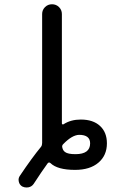

<svg xmlns="http://www.w3.org/2000/svg" viewBox="-20 -793 540 883"><path d="M271.5 -130.9Q263.7 -124 266.6 -114.3Q269.5 -100.6 279.3 -93.8Q292 -84 327.1 -84Q394.5 -84 394.5 -133.8Q394.5 -172.9 343.8 -172.9Q311.5 -171.9 271.5 -130.9ZM168.9 -118.2Q173.8 -125 173.8 -135.7V-141.6V-728.5Q173.8 -747.1 187 -760.3Q200.2 -773.4 219.2 -773.4Q238.3 -773.4 251.5 -760.3Q264.6 -747.1 264.6 -728.5V-225.6Q264.6 -222.7 267.1 -221.2Q269.5 -219.7 272.5 -221.7Q305.7 -243.2 351.6 -243.2Q408.2 -243.2 439.9 -213.9Q471.7 -184.6 471.7 -133.8Q471.7 -78.1 432.6 -44.9Q393.6 -11.7 325.2 -11.7Q244.1 -11.7 211.9 -43Q205.1 -48.8 199.2 -42Q172.9 -5.9 134.8 52.7Q126 65.4 111.3 68.4Q106.4 69.3 101.6 69.3Q91.8 69.3 82 64.5Q69.3 56.6 66.4 42Q65.4 38.1 65.4 34.2Q65.4 24.4 71.3 15.6Q127 -67.4 168.9 -118.2Z"/></svg>

Font: Rounded-X Mgen+ 1m regular
Style: Regular
Weight: 400
Designer: [Source Han Sans]
Ryoko NISHIZUKA  (kana & ideographs); Paul D. Hunt (Latin, Greek & Cyrillic); Wenlong ZHANG  (bopomofo
Version: Version 1.059.20150602